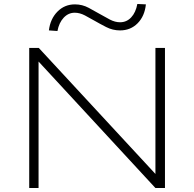

<svg xmlns="http://www.w3.org/2000/svg" viewBox="-20 -946 977 966"><path d="M127 0V-705H175L772 -60H762V-705H810V0H762L166 -645H174V0ZM269 -790 226 -793Q233 -851 269 -887.5Q305 -924 357 -924Q394 -924 426.5 -906.5Q459 -889 485 -874Q507 -861 533 -847.5Q559 -834 584 -834Q617 -834 640 -858.5Q663 -883 671 -926L714 -924Q708 -865 672.5 -829Q637 -793 584 -793Q547 -793 514 -810Q481 -827 455 -842Q433 -855 407 -868.5Q381 -882 356 -882Q324 -882 300.5 -857Q277 -832 269 -790Z"/></svg>

Font: Nunito Sans 10pt Expanded ExtraLight
Style: Regular
Weight: 250
Width: 7
Designer: Vernon Adams
Foundry: Vernon Adams
Version: Version 3.101;gftools[0.9.27]